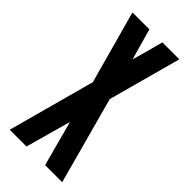

<svg xmlns="http://www.w3.org/2000/svg" viewBox="-228 -757 802 802"><g transform="rotate(45 172.5 -356.5)"><path d="M311 -711 223 -388Q249 -293 275.5 -195Q302 -97 328 -2H227L173 -203Q159 -152 145 -102.5Q131 -53 117 -2H18L123 -388Q102 -466 78.5 -549.5Q55 -633 34 -711H134L173 -573Q183 -608 192.5 -642Q202 -676 211 -711Z"/></g></svg>

Font: Fundamental  Brigade Condensed
Style: Regular
Weight: 400
Width: 3
Designer: Peter Wiegel, original typeface by Carl Albert Fahrenwaldt 1901
Foundry: Peter Wiegel
Version: Version 0.000 2012 initial release